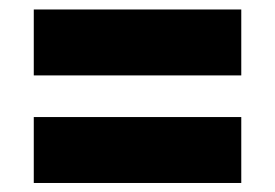

<svg xmlns="http://www.w3.org/2000/svg" viewBox="-20 -588 594 415"><path d="M53 -425V-567.5H501.5V-425ZM53 -192.5V-335H501.5V-192.5Z"/></svg>

Font: Encode Sans XBd
Style: Regular
Weight: 800
Designer: Multiple Designers
Foundry: Impallari Type
Version: Version 3.002; ttfautohint (v1.8.3) -l 8 -r 50 -G 200 -x 14 